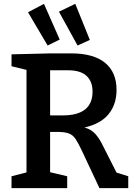

<svg xmlns="http://www.w3.org/2000/svg" viewBox="-20 -980 704 1000"><path d="M40 0V-62L118 -82V-616L40 -635V-697L246 -702H350Q467 -702 527 -653Q587 -604 587 -512Q587 -437 546 -386Q505 -335 420 -316Q455 -306 475.5 -283.5Q496 -261 513 -227L587 -81L648 -62V0H498L407 -194Q388 -234 374 -255.5Q360 -277 338.5 -285Q317 -293 278 -293H241V-83L330 -62V0ZM334 -614H241V-379H307Q462 -379 462 -503Q462 -556 430.5 -585Q399 -614 334 -614ZM228 -743 126 -916 209 -960 291 -774ZM384 -743 287 -919 372 -960 448 -772Z"/></svg>

Font: Bitter SemiBold
Style: Regular
Weight: 600
Designer: Sol Matas, and Bitter project Authors
Foundry: Sol Matas
Version: Version 2.001